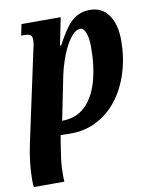

<svg xmlns="http://www.w3.org/2000/svg" viewBox="-108 -611 724 916"><g transform="rotate(-10 254.0 -153.0)"><path d="M-19 240Q-21 224 -21 206Q-21 126 -2 35L91 -398Q94 -412 97 -425.5Q100 -439 100 -453Q100 -470 91.5 -476Q83 -482 65 -482H47L58 -536H248L221 -403H227Q253 -452 276 -483.5Q299 -515 326.5 -530.5Q354 -546 391 -546Q448 -546 480.5 -501Q513 -456 513 -377Q513 -295 490.5 -222.5Q468 -150 426.5 -95.5Q385 -41 326 -10.5Q267 20 194 19L150 18L142 66Q136 103 132 134Q128 165 128 204Q128 212 128 222Q128 232 129 240ZM169 -48Q236 -48 279.5 -88.5Q323 -129 344.5 -202Q366 -275 366 -371Q366 -415 356 -440Q346 -465 330 -465Q310 -465 291.5 -444.5Q273 -424 257 -392.5Q241 -361 229.5 -325.5Q218 -290 212 -261Z"/></g></svg>

Font: Noto Serif ExtraCondensed ExtraBold
Style: Italic
Weight: 800
Width: 2
Italic angle: -12°
Designer: Monotype Design Team
Foundry: Monotype Imaging Inc.
Version: Version 2.013